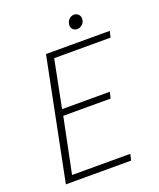

<svg xmlns="http://www.w3.org/2000/svg" viewBox="-147 -889 810 979"><g transform="rotate(-20 258.5 -399.5)"><path d="M39 0H393L401 -34H85L146 -333H403L411 -367H152L203 -625H509L517 -659H171ZM365 -724C386 -724 406 -742 406 -766C406 -786 391 -799 373 -799C353 -799 333 -781 333 -755C333 -737 347 -724 365 -724Z"/></g></svg>

Font: Source Sans Pro Light
Style: Italic
Weight: 300
Italic angle: -11°
Designer: Paul D. Hunt
Foundry: Adobe Systems Incorporated
Version: Version 3.006;hotconv 1.0.111;makeotfexe 2.5.65597